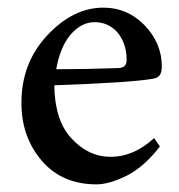

<svg xmlns="http://www.w3.org/2000/svg" viewBox="-20 -470 467 502"><path d="M383 -109 398 -87Q357 -34 312 -11Q266 12 232 12Q142 12 89 -50Q36 -112 36 -201Q36 -305 103 -377Q171 -450 250 -450H251Q313 -450 358 -404Q403 -357 403 -297Q403 -281 398 -274Q393 -266 379 -264Q322 -254 122 -247Q123 -155 167 -108Q211 -60 269 -60Q330 -60 383 -109ZM227 -412Q193 -412 165 -380Q137 -347 127 -289Q206 -289 288 -292Q311 -292 311 -312Q311 -314 311 -315Q311 -354 289 -383Q265 -412 227 -412Z"/></svg>

Font: Shafarik
Style: Regular
Weight: 400
Version: Version 1.001; ttfautohint (v1.8.4.7-5d5b)